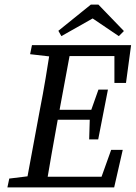

<svg xmlns="http://www.w3.org/2000/svg" viewBox="-20 -809 586 829"><path d="M12 0 20 -38 134 -52H140L131 0ZM90 0 151 -329Q165 -400 177 -471.5Q189 -543 200 -614H289L228 -285Q215 -214 202.5 -142.5Q190 -71 178 0ZM110 -575 118 -614H245L235 -562H223ZM131 0 140 -46H456L402 0L460 -162H510L473 0ZM188 -292 196 -335H402L393 -292ZM236 -567 245 -614H546L524 -451H474V-614L507 -567ZM365 -207 368 -308 371 -326 405 -422H446L404 -207ZM405 -789 515 -675 493 -653 345 -753H422L245 -653L232 -676L372 -789Z"/></svg>

Font: Lisu Bosa
Style: Italic
Weight: 400
Italic angle: -19°
Designer: David Morse, Annie Olsen, Victor Gaultney, Frank Grießhammer (Latin)
Foundry: SIL International
Version: Version 2.000